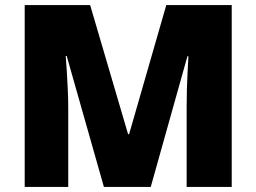

<svg xmlns="http://www.w3.org/2000/svg" viewBox="-20 -734 1007 754"><path d="M388 0 242 -514H238Q240 -494 242 -460Q244 -426 246 -386.5Q248 -347 248 -310V0H77V-714H334L483 -207H487L633 -714H890V0H713V-313Q713 -347 714 -385.5Q715 -424 717 -458.5Q719 -493 720 -513H716L572 0Z"/></svg>

Font: Noto Sans Meetei Mayek Black
Style: Regular
Weight: 900
Designer: Monotype Design Team and Neelakash Kshetrimayum
Foundry: Monotype Imaging Inc.
Version: Version 2.002; ttfautohint (v1.8.4.7-5d5b)